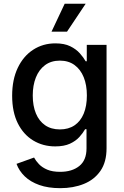

<svg xmlns="http://www.w3.org/2000/svg" viewBox="-20 -775 650 1010"><path d="M296.9 214.8Q233.4 214.8 186.8 198.2Q140.1 181.6 110.1 152.6Q80.1 123.5 66.9 86.9L159.2 53.7Q168.5 71.3 185.1 88.6Q201.7 106 228.5 117.4Q255.4 128.9 296.4 128.9Q358.9 128.9 397 98.4Q435.1 67.9 435.1 5.4V-95.2H427.7Q416 -74.7 397.2 -54Q378.4 -33.2 347.7 -19Q316.9 -4.9 270.5 -4.9Q206.1 -4.9 154.5 -36.1Q103 -67.4 73.5 -126.7Q43.9 -186 43.9 -271.5Q43.9 -356.4 73.5 -418.2Q103 -480 154.5 -513.4Q206.1 -546.9 271.5 -546.9Q318.4 -546.9 349.4 -531.7Q380.4 -516.6 399.9 -494.6Q419.4 -472.7 430.7 -452.6H436.5V-539.1H540.5V4.9Q540.5 77.6 508.3 124Q476.1 170.4 420.9 192.6Q365.7 214.8 296.9 214.8ZM294.9 -94.2Q340.3 -94.2 372.1 -115.7Q403.8 -137.2 420.4 -177.2Q437 -217.3 437 -272.9Q437 -327.6 420.4 -368.7Q403.8 -409.7 372.1 -432.9Q340.3 -456.1 294.9 -456.1Q249 -456.1 217 -432.4Q185.1 -408.7 168.7 -367.4Q152.3 -326.2 152.3 -272.9Q152.3 -218.3 168.9 -178.2Q185.5 -138.2 217.3 -116.2Q249 -94.2 294.9 -94.2ZM251 -608.4 320.3 -755.4H430.7L332.5 -608.4Z"/></svg>

Font: Inter 18pt Medium
Style: Regular
Weight: 500
Designer: Rasmus Andersson
Foundry: rsms
Version: Version 4.001;git-66647c0bb